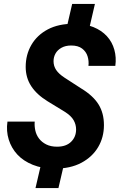

<svg xmlns="http://www.w3.org/2000/svg" viewBox="-20 -850 610 979"><path d="M317 -696 348 -830H464L433 -696ZM308 -20 278 109H161L191 -20ZM258 10Q196 10 147.5 -9.5Q99 -29 68.5 -62Q38 -95 24.5 -138.5Q11 -182 18 -230H157Q155 -208 160 -185Q165 -162 179 -143.5Q193 -125 216 -113.5Q239 -102 271 -102Q317 -102 342.5 -127Q368 -152 368 -190Q368 -215 355.5 -237Q343 -259 312 -279L222 -334Q167 -368 139 -411Q111 -454 111 -509Q111 -571 140 -621Q169 -671 223.5 -700Q278 -729 357 -729Q414 -729 456 -712Q498 -695 525 -665.5Q552 -636 563 -596.5Q574 -557 568 -514H431Q434 -539 426.5 -563Q419 -587 398.5 -602.5Q378 -618 343 -618Q314 -618 293.5 -606.5Q273 -595 263 -577Q253 -559 253 -538Q253 -513 266.5 -493Q280 -473 309 -454L394 -399Q455 -362 482.5 -317.5Q510 -273 510 -212Q510 -150 480.5 -100Q451 -50 395 -20Q339 10 258 10Z"/></svg>

Font: Instrument Sans SemiCondensed
Style: Bold Italic
Weight: 700
Width: 4
Italic angle: -13°
Designer: Rodrigo Fuenzalida
Foundry: fragTYPE
Version: Version 1.000;gftools[0.9.28]